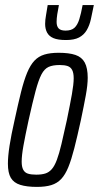

<svg xmlns="http://www.w3.org/2000/svg" viewBox="-20 -725 388 753"><path d="M125 8Q85 8 59.5 0Q34 -8 22.5 -27.5Q11 -47 11 -83Q11 -112 17.5 -154Q24 -196 37 -253Q51 -318 62.5 -364Q74 -410 86.5 -440Q99 -470 115 -487Q131 -504 154 -511Q177 -518 210 -518Q251 -518 276 -509.5Q301 -501 312.5 -479.5Q324 -458 324 -420Q324 -392 316.5 -351Q309 -310 297 -253Q283 -189 271.5 -144Q260 -99 248 -69.5Q236 -40 220 -23Q204 -6 181 1Q158 8 125 8ZM122 -40Q143 -40 157.5 -44.5Q172 -49 183 -61.5Q194 -74 203 -98Q212 -122 221 -160Q230 -198 242 -253Q255 -316 262 -355.5Q269 -395 269 -418Q269 -439 263 -450.5Q257 -462 245 -466Q233 -470 214 -470Q187 -470 170.5 -462.5Q154 -455 142.5 -433Q131 -411 119.5 -368Q108 -325 92 -253Q79 -193 72 -154Q65 -115 65 -91Q65 -71 71 -59.5Q77 -48 89.5 -44Q102 -40 122 -40ZM239 -568Q207 -568 189.5 -575.5Q172 -583 164.5 -597.5Q157 -612 157 -631Q157 -647 160.5 -665.5Q164 -684 167 -705H211Q207 -685 204.5 -668.5Q202 -652 202 -639Q202 -622 210 -613.5Q218 -605 237 -605Q260 -605 272 -616Q284 -627 291 -649.5Q298 -672 304 -705H348Q342 -675 336.5 -650Q331 -625 320 -606.5Q309 -588 290 -578Q271 -568 239 -568Z"/></svg>

Font: Saira UltraCondensed
Style: Italic
Weight: 400
Width: 1
Italic angle: -12°
Designer: Hector Gatti with collaboration of the Omnibus-Type team
Foundry: Omnibus-Type
Version: Version 1.101